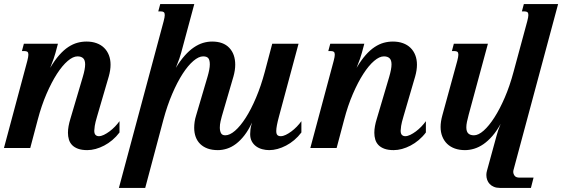

<svg xmlns="http://www.w3.org/2000/svg" viewBox="-47 -736 2816 955"><path d="M436 -157.2Q426.8 -126.5 424.3 -109.6Q421.9 -92.8 421.9 -85.9Q421.9 -71.3 428.2 -64.9Q434.6 -58.6 444.8 -58.6Q456.1 -58.6 469.7 -65.2Q483.4 -71.8 497.6 -82.3Q511.7 -92.8 524.7 -106.2Q537.6 -119.6 547.4 -133.3V-77.1Q531.2 -55.7 511.7 -39.3Q492.2 -22.9 471.2 -12Q450.2 -1 428.7 4.9Q407.2 10.7 387.2 10.7Q359.9 10.7 341.3 3.9Q322.8 -2.9 311.5 -14.6Q300.3 -26.4 295.7 -42Q291 -57.6 291 -75.7Q291 -91.8 294.2 -109.1Q297.4 -126.5 302.7 -143.6L364.7 -353Q376.5 -392.6 376.5 -415.5Q376.5 -437 366.7 -446.3Q356.9 -455.6 338.4 -455.6Q316.4 -455.6 289.8 -432.9Q263.2 -410.2 236.3 -368.7Q209.5 -327.1 184.3 -269Q159.2 -210.9 140.6 -140.1L103.5 0H-27.3L88.9 -433.6Q94.2 -454.1 94.2 -463.9Q94.2 -474.6 89.4 -478.3Q84.5 -481.9 75.7 -481.9H62L71.8 -518.6H241.2L229 -473.1Q226.6 -463.4 220 -444.1Q213.4 -424.8 202.6 -398.4Q225.1 -436.5 247.6 -461.9Q270 -487.3 292.7 -502.2Q315.4 -517.1 337.9 -523.2Q360.4 -529.3 383.3 -529.3Q411.1 -529.3 433.3 -521.2Q455.6 -513.2 470.9 -498Q486.3 -482.9 494.6 -461.7Q502.9 -440.4 502.9 -414.1Q502.9 -387.2 494.1 -356Z M984.9 -353Q996.6 -392.6 996.6 -415.5Q996.6 -437 989.3 -446.3Q981.9 -455.6 963.4 -455.6Q941.4 -455.6 914.8 -432.9Q888.2 -410.2 861.3 -368.7Q834.5 -327.1 809.6 -269Q784.7 -210.9 765.6 -140.1L675.3 198.7H544.4L767.1 -630.9Q772.5 -651.4 772.5 -661.1Q772.5 -671.9 767.6 -675.5Q762.7 -679.2 753.9 -679.2H740.2L750 -715.8H919.4L854 -473.1Q851.6 -463.4 845 -444.1Q838.4 -424.8 827.6 -398.4Q849.6 -434.6 872.1 -459.7Q894.5 -484.9 917.2 -500.2Q939.9 -515.6 962.6 -522.5Q985.4 -529.3 1008.3 -529.3Q1064 -529.3 1093.5 -498Q1123 -466.8 1123 -414.1Q1123 -387.2 1114.3 -356L1056.2 -157.2Q1053.7 -147.9 1050 -132.3Q1046.4 -116.7 1046.4 -101.1Q1046.4 -85.4 1052 -74.2Q1057.6 -63 1073.7 -63Q1095.7 -63 1122.1 -85.7Q1148.4 -108.4 1175 -149.9Q1201.7 -191.4 1226.3 -249.5Q1251 -307.6 1270 -378.4L1307.1 -518.6H1438L1340.8 -157.2Q1327.1 -106.9 1327.1 -84.5Q1327.1 -69.8 1332.8 -64.2Q1338.4 -58.6 1349.6 -58.6Q1360.8 -58.6 1374.5 -65.2Q1388.2 -71.8 1402.3 -82.3Q1416.5 -92.8 1429.4 -106.2Q1442.4 -119.6 1452.1 -133.3V-77.1Q1436 -55.7 1416.5 -39.3Q1397 -22.9 1376 -12Q1355 -1 1333.5 4.9Q1312 10.7 1292 10.7Q1274.4 10.7 1257.3 6.1Q1240.2 1.5 1226.8 -8.3Q1213.4 -18.1 1205.3 -33.2Q1197.3 -48.3 1197.3 -68.8Q1197.3 -79.1 1198.7 -92.5Q1200.2 -106 1206.5 -126.5Q1189 -88.9 1168.9 -63Q1148.9 -37.1 1127 -20.5Q1105 -3.9 1082 3.4Q1059.1 10.7 1036.6 10.7Q1007.8 10.7 986.1 2.9Q964.4 -4.9 949.2 -19.5Q934.1 -34.2 926.5 -54.7Q918.9 -75.2 918.9 -100.6Q918.9 -114.7 921.1 -130.1Q923.3 -145.5 928.7 -162.6Z M1960 -157.2Q1950.7 -126.5 1948.2 -109.6Q1945.8 -92.8 1945.8 -85.9Q1945.8 -71.3 1952.1 -64.9Q1958.5 -58.6 1968.8 -58.6Q1980 -58.6 1993.7 -65.2Q2007.3 -71.8 2021.5 -82.3Q2035.6 -92.8 2048.6 -106.2Q2061.5 -119.6 2071.3 -133.3V-77.1Q2055.2 -55.7 2035.6 -39.3Q2016.1 -22.9 1995.1 -12Q1974.1 -1 1952.6 4.9Q1931.2 10.7 1911.1 10.7Q1883.8 10.7 1865.2 3.9Q1846.7 -2.9 1835.4 -14.6Q1824.2 -26.4 1819.6 -42Q1814.9 -57.6 1814.9 -75.7Q1814.9 -91.8 1818.1 -109.1Q1821.3 -126.5 1826.7 -143.6L1888.7 -353Q1900.4 -392.6 1900.4 -415.5Q1900.4 -437 1890.6 -446.3Q1880.9 -455.6 1862.3 -455.6Q1840.3 -455.6 1813.7 -432.9Q1787.1 -410.2 1760.3 -368.7Q1733.4 -327.1 1708.3 -269Q1683.1 -210.9 1664.6 -140.1L1627.4 0H1496.6L1612.8 -433.6Q1618.2 -454.1 1618.2 -463.9Q1618.2 -474.6 1613.3 -478.3Q1608.4 -481.9 1599.6 -481.9H1585.9L1595.7 -518.6H1765.1L1752.9 -473.1Q1750.5 -463.4 1743.9 -444.1Q1737.3 -424.8 1726.6 -398.4Q1749 -436.5 1771.5 -461.9Q1793.9 -487.3 1816.7 -502.2Q1839.4 -517.1 1861.8 -523.2Q1884.3 -529.3 1907.2 -529.3Q1935.1 -529.3 1957.3 -521.2Q1979.5 -513.2 1994.9 -498Q2010.3 -482.9 2018.6 -461.7Q2026.9 -440.4 2026.9 -414.1Q2026.9 -387.2 2018.1 -356Z M2575.7 -630.9Q2581.1 -651.4 2581.1 -661.1Q2581.1 -671.9 2576.2 -675.5Q2571.3 -679.2 2562.5 -679.2H2548.8L2558.6 -715.8H2729L2507.3 108.9Q2505.9 113.3 2505.9 118.7Q2505.9 128.9 2512.7 138.2Q2519.5 147.5 2537.6 147.5H2606.9L2593.8 198.7H2439.9Q2422.9 198.7 2409.9 193.4Q2397 188 2388.7 179.2Q2380.4 170.4 2376.2 158.7Q2372.1 147 2372.1 134.3Q2372.1 124 2375 113.8L2422.9 -61Q2426.8 -75.2 2430.9 -87.9Q2435.1 -100.6 2443.4 -120.1Q2423.8 -84.5 2402.1 -59.6Q2380.4 -34.7 2357.7 -19Q2335 -3.4 2311.5 3.7Q2288.1 10.7 2265.6 10.7Q2237.8 10.7 2215.3 2.7Q2192.9 -5.4 2177.2 -20.5Q2161.6 -35.6 2153.1 -56.9Q2144.5 -78.1 2144.5 -104.5Q2144.5 -130.9 2153.3 -162.6L2227.5 -433.6Q2232.9 -454.1 2232.9 -463.9Q2232.9 -474.6 2228 -478.3Q2223.1 -481.9 2214.4 -481.9H2200.7L2210.4 -518.6H2379.9L2284.2 -165.5Q2278.8 -145.5 2275.6 -129.9Q2272.5 -114.3 2272.5 -103Q2272.5 -81.5 2282.2 -72.3Q2292 -63 2310.5 -63Q2332.5 -63 2358.9 -86.4Q2385.3 -109.9 2412.1 -151.6Q2439 -193.4 2463.9 -251.2Q2488.8 -309.1 2507.3 -378.4Z"/></svg>

Font: Arian AMU Serif
Style: Bold Italic
Weight: 700
Italic angle: -15°
Designer: Ruben Hakobyan (Tarumian)
Foundry: Ruben Hakobyan (Tarumian)
Version: Version 1.002